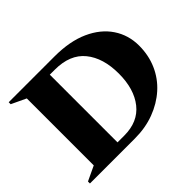

<svg xmlns="http://www.w3.org/2000/svg" viewBox="-142 -882 1103 1103"><g transform="rotate(-45 410.0 -330.0)"><path d="M30 0V-16L119 -58V-602L30 -644V-660H402Q526 -660 612.5 -621Q699 -582 744.5 -514Q790 -446 790 -360Q790 -282 761 -216Q732 -150 678.5 -102Q625 -54 553 -27Q481 0 395 0ZM349 -605H309V-55H364Q476 -55 535 -129.5Q594 -204 594 -329Q594 -456 533.5 -530.5Q473 -605 349 -605Z"/></g></svg>

Font: Spectral SC ExtraBold
Style: Regular
Weight: 800
Designer: Jean-Baptiste Levee
Foundry: Production Type
Version: Version 2.001